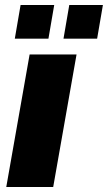

<svg xmlns="http://www.w3.org/2000/svg" viewBox="-20 -745 430 765"><path d="M5 0 98 -528H285L192 0ZM39 -591 62 -725H196L173 -591ZM233 -591 256 -725H390L367 -591Z"/></svg>

Font: Archivo SemiCondensed Black
Style: Italic
Weight: 900
Width: 4
Italic angle: -10°
Designer: Hector Gatti
Foundry: Omnibus-Type
Version: Version 2.001